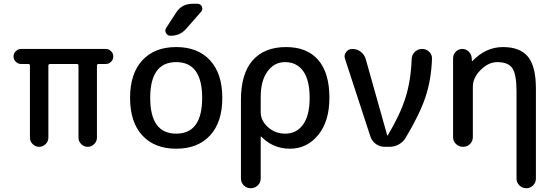

<svg xmlns="http://www.w3.org/2000/svg" viewBox="-20 -780 2934 1020"><path d="M92 -440Q76 -440 64 -452Q52 -464 52 -480Q52 -496 64 -508Q76 -520 92 -520H542Q558 -520 570 -508Q582 -496 582 -480Q582 -464 570 -452Q558 -440 542 -440H503Q495 -440 495 -431V-49Q495 -29 480.5 -14.5Q466 0 446 0Q426 0 411.5 -14.5Q397 -29 397 -49V-431Q397 -440 389 -440H246Q237 -440 237 -431V-49Q237 -29 222.5 -14.5Q208 0 188 0Q168 0 153.5 -14.5Q139 -29 139 -49V-431Q139 -440 131 -440Z M1054 -260Q1054 -450 916 -450Q778 -450 778 -260Q778 -70 916 -70Q1054 -70 1054 -260ZM1096 -60.5Q1031 10 916 10Q801 10 736 -60.5Q671 -131 671 -260Q671 -389 736 -459.5Q801 -530 916 -530Q1031 -530 1096 -459.5Q1161 -389 1161 -260Q1161 -131 1096 -60.5ZM1003 -760H1029Q1046 -760 1052.5 -745Q1059 -730 1048 -717L969 -627Q937 -590 886 -590Q870 -590 862 -604Q854 -618 863 -632L915 -712Q945 -760 1003 -760Z M1365 -265V-185Q1365 -139 1403.5 -104.5Q1442 -70 1495 -70Q1555 -70 1590 -118Q1625 -166 1625 -260Q1625 -355 1590.5 -402.5Q1556 -450 1494 -450Q1437 -450 1401 -400.5Q1365 -351 1365 -265ZM1260 168V-250Q1260 -388 1322 -459Q1384 -530 1500 -530Q1611 -530 1670.5 -461.5Q1730 -393 1730 -260Q1730 -136 1670.5 -63Q1611 10 1520 10Q1431 10 1368 -54Q1367 -55 1366 -55Q1365 -55 1365 -54V168Q1365 190 1349.5 205Q1334 220 1312 220Q1290 220 1275 205Q1260 190 1260 168Z M1948 -54 1813 -467Q1806 -486 1818.5 -503Q1831 -520 1852 -520Q1877 -520 1896.5 -505Q1916 -490 1923 -466L2037 -61Q2037 -60 2038 -60Q2040 -60 2040 -61Q2106 -171 2134.5 -262Q2163 -353 2167 -467Q2168 -489 2184 -504.5Q2200 -520 2222.5 -520Q2245 -520 2260.5 -504.5Q2276 -489 2275 -467Q2271 -357 2240.5 -265Q2210 -173 2135 -48Q2122 -26 2099 -13Q2076 0 2049 0H2023Q1998 0 1977 -15Q1956 -30 1948 -54Z M2387 -52V-471Q2387 -491 2401.5 -505.5Q2416 -520 2436 -520Q2456 -520 2470.5 -505.5Q2485 -491 2486 -471L2487 -456Q2487 -455 2488 -455Q2489 -455 2490 -456Q2561 -530 2652 -530Q2743 -530 2785 -478.5Q2827 -427 2827 -310V169Q2827 190 2812 205Q2797 220 2776 220Q2755 220 2739.5 205Q2724 190 2724 169V-295Q2724 -385 2702 -417.5Q2680 -450 2622 -450Q2575 -450 2533.5 -408.5Q2492 -367 2492 -320V-52Q2492 -30 2477 -15Q2462 0 2440 0Q2418 0 2402.5 -15Q2387 -30 2387 -52Z"/></svg>

Font: Rounded Mplus 1c Medium
Style: Regular
Weight: 500
Version: Version 1.059.20150529